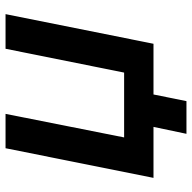

<svg xmlns="http://www.w3.org/2000/svg" viewBox="-20 -554 693 693"><g transform="rotate(-90 326.5 -207.5)"><path d="M622 -534 515 0H332L308 119H190L215 0H31L138 -534H262L177 -106H411L497 -534Z"/></g></svg>

Font: MOST Montserrat SemiBold
Style: Italic
Weight: 600
Italic angle: -11.3°
Designer: Julieta Ulanovsky
Foundry: Julieta Ulanovsky
Version: Version 8.000;March 11, 2024;FontCreator 15.0.0.2926 64-bit